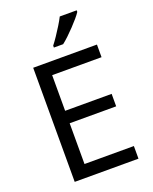

<svg xmlns="http://www.w3.org/2000/svg" viewBox="-170 -1036 897 1129"><g transform="rotate(-20 278.0 -472.0)"><path d="M496 0H97V-714H496V-635H187V-412H478V-334H187V-79H496ZM453 -934Q444 -920 427 -900Q410 -880 389.5 -858.5Q369 -837 348.5 -817.5Q328 -798 310 -784H252V-796Q267 -815 284.5 -841Q302 -867 319 -894.5Q336 -922 347 -944H453Z"/></g></svg>

Font: Noto Sans Malayalam
Style: Regular
Weight: 400
Designer: Jelle Bosma - Monotype Design Team
Foundry: Monotype Imaging Inc.
Version: Version 2.103